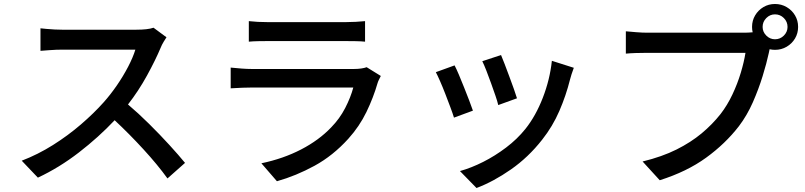

<svg xmlns="http://www.w3.org/2000/svg" viewBox="-20 -860 4040 963"><path d="M815 -673Q810 -666 800.5 -650Q791 -634 786 -621Q760 -559 717.5 -481.5Q675 -404 622 -336Q674 -292 728 -238.5Q782 -185 829.5 -133Q877 -81 908 -43L820 35Q771 -33 700 -110.5Q629 -188 555 -257Q475 -172 376 -95.5Q277 -19 170 31L89 -54Q170 -85 245.5 -132.5Q321 -180 386 -236Q451 -292 500 -347Q534 -385 566 -431.5Q598 -478 622.5 -525Q647 -572 659 -611Q650 -611 622 -611Q594 -611 555.5 -611Q517 -611 475.5 -611Q434 -611 395.5 -611Q357 -611 329.5 -611Q302 -611 292 -611Q263 -611 229 -608.5Q195 -606 183 -605V-718Q193 -717 213 -715Q233 -713 255 -712Q277 -711 292 -711Q306 -711 343.5 -711Q381 -711 430 -711Q479 -711 528 -711Q577 -711 614 -711Q651 -711 663 -711Q722 -711 750 -721Z M1228 -754Q1271 -749 1324 -749Q1341 -749 1380 -749Q1419 -749 1468.5 -749Q1518 -749 1567.5 -749Q1617 -749 1656.5 -749Q1696 -749 1713 -749Q1737 -749 1764.5 -750.5Q1792 -752 1811 -754V-651Q1792 -653 1765 -653.5Q1738 -654 1712 -654Q1695 -654 1656 -654Q1617 -654 1567.5 -654Q1518 -654 1468.5 -654Q1419 -654 1380 -654Q1341 -654 1324 -654Q1300 -654 1274.5 -653.5Q1249 -653 1228 -651ZM1890 -479Q1886 -471 1881 -461Q1876 -451 1874 -444Q1853 -371 1818 -298.5Q1783 -226 1727 -164Q1650 -79 1557.5 -28.5Q1465 22 1369 49L1291 -41Q1401 -64 1490.5 -110.5Q1580 -157 1641 -221Q1684 -265 1711.5 -318.5Q1739 -372 1752 -421Q1740 -421 1703 -421Q1666 -421 1614.5 -421Q1563 -421 1506.5 -421Q1450 -421 1396.5 -421Q1343 -421 1302 -421Q1261 -421 1243 -421Q1225 -421 1195.5 -420Q1166 -419 1137 -417V-521Q1166 -518 1193.5 -516Q1221 -514 1243 -514Q1258 -514 1296.5 -514Q1335 -514 1388 -514Q1441 -514 1499 -514Q1557 -514 1610 -514Q1663 -514 1702 -514Q1741 -514 1755 -514Q1775 -514 1792 -516.5Q1809 -519 1819 -523Z M2493 -584Q2500 -568 2511 -539Q2522 -510 2534.5 -476.5Q2547 -443 2557.5 -413.5Q2568 -384 2573 -367L2479 -333Q2475 -351 2465 -380Q2455 -409 2443 -442.5Q2431 -476 2419.5 -505.5Q2408 -535 2399 -553ZM2858 -520Q2851 -501 2846.5 -487Q2842 -473 2839 -461Q2819 -381 2785.5 -303.5Q2752 -226 2699 -159Q2630 -71 2542.5 -10Q2455 51 2370 83L2287 -2Q2344 -18 2403.5 -48Q2463 -78 2518.5 -120Q2574 -162 2615 -213Q2667 -278 2702.5 -369.5Q2738 -461 2748 -555ZM2260 -532Q2269 -515 2281.5 -485.5Q2294 -456 2307.5 -422Q2321 -388 2333 -357Q2345 -326 2352 -305L2257 -270Q2251 -290 2239 -322Q2227 -354 2213.5 -389Q2200 -424 2187 -453.5Q2174 -483 2166 -498Z M3805 -725Q3805 -700 3823.5 -681.5Q3842 -663 3867 -663Q3893 -663 3911.5 -681.5Q3930 -700 3930 -725Q3930 -751 3911.5 -769.5Q3893 -788 3867 -788Q3842 -788 3823.5 -769.5Q3805 -751 3805 -725ZM3752 -725Q3752 -757 3767.5 -783Q3783 -809 3809 -824.5Q3835 -840 3867 -840Q3899 -840 3925.5 -824.5Q3952 -809 3967.5 -783Q3983 -757 3983 -725Q3983 -693 3967.5 -667Q3952 -641 3925.5 -625.5Q3899 -610 3867 -610Q3854 -610 3840 -613L3836 -594Q3825 -543 3805 -478Q3785 -413 3756 -347Q3727 -281 3686 -227Q3618 -139 3521.5 -69Q3425 1 3289 44L3203 -50Q3301 -74 3373 -110Q3445 -146 3499 -191Q3553 -236 3594 -288Q3628 -332 3653.5 -386Q3679 -440 3695.5 -495Q3712 -550 3719 -595Q3704 -595 3667 -595Q3630 -595 3580 -595Q3530 -595 3475.5 -595Q3421 -595 3370 -595Q3319 -595 3281 -595Q3243 -595 3227 -595Q3196 -595 3167.5 -594Q3139 -593 3119 -591V-703Q3140 -701 3171 -698.5Q3202 -696 3227 -696Q3243 -696 3281.5 -696Q3320 -696 3370.5 -696Q3421 -696 3475 -696Q3529 -696 3578.5 -696Q3628 -696 3664 -696Q3700 -696 3712 -696Q3721 -696 3732 -696.5Q3743 -697 3755 -698Q3752 -712 3752 -725Z"/></svg>

Font: Source Han Sans SC Medium
Style: Regular
Weight: 500
Designer: Ryoko NISHIZUKA 西塚涼子 (kana, bopomofo & ideographs); Paul D. Hunt (Latin, Greek & Cyrillic); Sandoll Communications 산돌커뮤니
Foundry: Adobe
Version: Version 2.004;hotconv 1.0.118;makeotfexe 2.5.65603